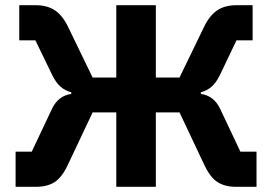

<svg xmlns="http://www.w3.org/2000/svg" viewBox="-20 -718 1046 738"><path d="M40 -135H102L179 -298Q203 -350 254 -357V-363Q230 -370 213 -384.5Q196 -399 181 -429L116 -563H54V-698H117Q162 -698 191.5 -678Q221 -658 242 -614L336 -420H427V-698H579V-420H670L764 -614Q785 -658 814.5 -678Q844 -698 889 -698H951V-563H889L825 -429Q810 -399 793 -384.5Q776 -370 752 -363V-357Q803 -350 827 -298L904 -135H966V0H886Q844 0 815.5 -18.5Q787 -37 764 -87L670 -286H579V0H427V-286H336L242 -87Q219 -37 190.5 -18.5Q162 0 120 0H40Z"/></svg>

Font: Aneliza ExtraBold
Style: Regular
Weight: 800
Designer: Mike Abbink, Paul van der Laan, Pieter van Rosmalen
Foundry: Bold Monday
Version: Version 3.001;September 8, 2019;FontCreator 11.5.0.2425 64-b